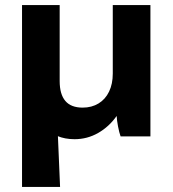

<svg xmlns="http://www.w3.org/2000/svg" viewBox="-20 -540 683 760"><path d="M67.2 -520H216.2V-219.2Q216.2 -167 238.6 -140.5Q261 -114 307.2 -114Q343 -114 370.1 -130.5Q397.2 -147 411.8 -177.5Q426.4 -208 426.4 -248.6V-520H575.4V0H457.4Q451.8 -15.4 447.2 -39.5Q442.6 -63.6 441.8 -81Q411.6 -38.2 368.4 -13.6Q325.2 11 275.2 11Q198.6 11 155 -40Q111.4 -91 101.2 -186.4ZM207.8 -35 217.8 200H67.2V-520Z"/></svg>

Font: Fixel Italic Variable 20240409 Display Thin
Style: Italic
Weight: 100
Italic angle: -10°
Designer: AlfaBravo + MacPaw
Foundry: Kyrylo Tkachov, Marchela Mozhyna, Serhii Makarenko, Maria Weinstein, Zakhar Kryvoshyya
Version: Version 1.211;Glyphs 3.2 (3225)